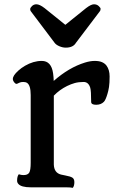

<svg xmlns="http://www.w3.org/2000/svg" viewBox="-20 -882 554 904"><path d="M40.5 0ZM322.8 2.4Q312.5 0 291.5 0H126Q79.1 0 65.9 -16.6Q60.5 -22.9 60.5 -31.2Q60.5 -51.8 68.4 -61.5Q80.1 -57.6 90.1 -57.6Q100.1 -57.6 106.9 -60.3Q113.8 -63 117.7 -69.3Q124.5 -81.1 124.5 -115.2V-434.6Q124.5 -480.5 107.4 -491.7Q100.6 -496.1 89.4 -496.1Q78.1 -496.1 71.5 -492.7Q64.9 -489.3 60.8 -487.8Q56.6 -486.3 53.7 -488Q50.8 -489.7 47.9 -493.2Q40.5 -502 40.5 -510Q40.5 -518.1 46.6 -527.6Q52.7 -537.1 66.4 -549.6Q80.1 -562 97.7 -572.3Q137.2 -595.2 176.8 -595.2Q221.7 -595.2 230 -536.6Q232.4 -519.5 232.9 -501Q304.2 -564 379.9 -587.4Q405.3 -595.2 426 -595.2Q446.8 -595.2 460.2 -589.4Q473.6 -583.5 481.4 -573.2Q496.1 -553.2 496.1 -522Q496.1 -490.7 493.2 -472.2Q490.2 -453.6 485.8 -439.5Q477.1 -410.6 469.2 -402.8Q455.6 -388.7 432.6 -388.7Q409.2 -388.7 409.2 -402.3Q409.2 -454.6 404.8 -469.2Q396.5 -496.1 373.5 -496.1Q350.6 -496.1 332 -491Q313.5 -485.8 295.9 -477.1Q260.3 -459.5 233.4 -431.6V-106.9Q234.9 -68.4 267.1 -60.1Q276.4 -57.6 288.1 -55.7Q299.8 -53.7 308.3 -51Q316.9 -48.3 321.8 -44.9Q330.1 -38.6 330.1 -24.4Q330.1 -6.8 322.8 2.4ZM125 -829.1Q122.1 -833 122.1 -839.1Q122.1 -845.2 130.6 -853.5Q139.2 -861.8 151.4 -861.8Q166.5 -861.8 189.9 -843.8L287.6 -765.1L385.3 -843.8Q408.7 -861.8 422.4 -861.8Q436 -861.8 444.8 -853.5Q453.6 -845.2 453.6 -840.8Q453.6 -832.5 450.2 -829.1L337.4 -680.2Q324.2 -657.7 289.6 -657.7Q274.9 -657.7 259.5 -664.3Q244.1 -670.9 237.3 -680.2Z"/></svg>

Font: Quando
Style: Regular
Weight: 400
Version: Version 1.002